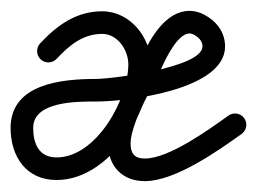

<svg xmlns="http://www.w3.org/2000/svg" viewBox="-35 -309 478 357"><path d="M40.7 -198.6C49.2 -190.7 62.4 -191.2 70.4 -199.7C93.6 -224.6 119.2 -246 155 -246C183.4 -246 203.6 -216.2 203.6 -189.5C203.6 -124.9 144.5 -16.3 70.2 -16.3C37.2 -16.3 26.7 -41.9 26.7 -71.2C26.7 -121.2 109.6 -120.2 143 -120.2C201 -120.2 383.5 -141.5 383.5 -222.7C383.5 -249 367.4 -269.8 344.8 -281.7C336.3 -286.2 327 -288.8 317.4 -288.8C273.4 -288.8 245 -238.8 228.9 -204C207.7 -158 176.6 -109.6 167.4 -60C167.4 -60 167.3 -59.9 167.3 -59.8C167.3 -59.6 167.3 -59.5 167.3 -59.5C166.3 -53.8 165.8 -48.2 165.8 -42.4C165.8 -1 191.5 27.8 234.3 27.8C290.8 27.8 369.9 -28.3 414.2 -59.9C423.6 -66.6 425.8 -79.8 419.1 -89.2C412.4 -98.6 399.2 -100.8 389.8 -94.1C354.4 -68.8 279.4 -14.2 234.3 -14.2C214.8 -14.2 207.8 -23.9 207.8 -42.4C207.8 -46 208.2 -49.3 208.7 -52.8C208.7 -52.8 208.7 -52.7 208.7 -52.5C208.7 -52.4 208.6 -52.3 208.6 -52.3C217.2 -97.8 247.4 -143.8 267.1 -186.4C274.5 -202.4 295.9 -246.8 317.4 -246.8C320.1 -246.8 322.8 -245.9 325.2 -244.6C333.9 -240 341.5 -233.1 341.5 -222.7C341.5 -183.2 172.4 -162.2 143 -162.2C81.1 -162.2 -15.3 -153.8 -15.3 -71.2C-15.3 -18.5 13.2 25.7 70.2 25.7C168.9 25.7 245.6 -101.1 245.6 -189.5C245.6 -239.5 206.9 -288 155 -288C106.8 -288 71.2 -262.1 39.6 -228.3C31.7 -219.8 32.2 -206.6 40.7 -198.6Z"/></svg>

Font: FRB American Cursive Guidelines Arrows Medium
Style: Italic
Weight: 500
Italic angle: -25°
Version: Version 2.0;Modular Font Editor K font №1